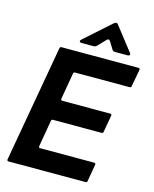

<svg xmlns="http://www.w3.org/2000/svg" viewBox="-142 -1088 945 1181"><g transform="rotate(15 330.5 -497.5)"><path d="M530 -9Q529 0 519 0H29Q24 0 21.5 -3Q19 -6 20 -11L151 -754Q153 -763 162 -763H652Q657 -763 659.5 -760Q662 -757 661 -752L641 -643Q640 -634 630 -634H283Q274 -634 272 -625L243 -457V-455Q243 -446 252 -446H557Q562 -446 564.5 -443Q567 -440 566 -435L547 -327Q546 -318 536 -318H227Q218 -318 216 -309L187 -140V-138Q187 -129 196 -129H540Q545 -129 547.5 -126Q550 -123 549 -118ZM275 -820Q268 -820 264.5 -822.5Q261 -825 261 -829Q261 -834 268 -840L433 -987Q441 -995 449 -995Q457 -995 463 -985L577 -839Q581 -835 581 -830Q581 -820 567 -820H487Q474 -820 468 -831L441 -875Q436 -884 429 -884Q424 -884 419 -879L371 -829Q363 -820 351 -820Z"/></g></svg>

Font: Open Sauce Two
Style: Bold Italic
Weight: 700
Italic angle: -10°
Designer: Alfredo Marco Pradil
Foundry: Creative Sauce Fz LLC
Version: Version 1.477